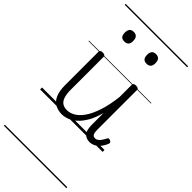

<svg xmlns="http://www.w3.org/2000/svg" viewBox="-379 -957 1404 1404"><g transform="rotate(45 323.0 -255.0)"><path d="M240 17Q203 17 172.5 1.5Q142 -14 124.5 -51Q107 -88 107 -150V-496Q107 -506 113.5 -510.5Q120 -515 132 -515Q146 -515 153 -510.5Q160 -506 160 -496V-159Q160 -116 168.5 -87.5Q177 -59 196 -45Q215 -31 246 -31Q277 -31 308.5 -49.5Q340 -68 368 -108.5Q396 -149 417.5 -214Q439 -279 450 -372V-497Q450 -507 456.5 -511.5Q463 -516 477 -516Q490 -516 497 -511.5Q504 -507 504 -497V-90Q504 -72 506.5 -58.5Q509 -45 516 -38Q523 -31 536 -31Q548 -31 558 -37Q568 -43 578.5 -57Q589 -71 600 -93Q604 -101 610.5 -101.5Q617 -102 625 -98Q634 -94 636.5 -87.5Q639 -81 636 -75Q625 -46 607.5 -25Q590 -4 569.5 6.5Q549 17 527 17Q508 17 494 11Q480 5 470 -6.5Q460 -18 455.5 -36Q451 -54 450 -77V-206Q433 -142 408 -99Q383 -56 354.5 -30.5Q326 -5 296 6Q266 17 240 17ZM187 -683Q165 -683 154.5 -695Q144 -707 144 -732Q144 -757 154.5 -769.5Q165 -782 187 -782Q209 -782 220 -769.5Q231 -757 231 -732Q232 -707 220.5 -695Q209 -683 187 -683ZM417 -683Q395 -683 384.5 -695Q374 -707 374 -732Q374 -757 384.5 -769.5Q395 -782 417 -782Q439 -782 450 -769.5Q461 -757 461 -732Q461 -707 450 -695Q439 -683 417 -683ZM0 365H646V375H0ZM0 -20H646V0H0ZM0 -505H646V-500H0ZM0 -885H646V-875H0Z"/></g></svg>

Font: Playwrite AT Guides
Style: Regular
Weight: 400
Designer: Veronika Burian, José Scaglione
Foundry: TypeTogether
Version: Version 1.003